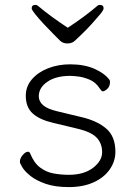

<svg xmlns="http://www.w3.org/2000/svg" viewBox="-20 -746 550 782"><path d="M256 -633Q325 -678 375 -721Q380 -726 387 -726Q402 -726 402 -712Q402 -705 388 -688Q374 -671 354.5 -649.5Q335 -628 316 -609.5Q297 -591 286 -581Q274 -569 255 -569Q237 -569 226 -579Q217 -588 198 -607Q179 -626 158.5 -648Q138 -670 123.5 -688Q109 -706 109 -712Q109 -726 124 -726Q131 -726 136 -721Q161 -700 191 -678Q221 -656 256 -633ZM195 -246Q140 -259 112.5 -284.5Q85 -310 85 -356Q85 -394 110 -423Q135 -452 176 -468Q217 -484 266 -484Q323 -484 364 -466Q405 -448 425 -422Q428 -419 428 -412Q428 -394 417 -384Q406 -374 399 -374Q395 -374 392.5 -377.5Q390 -381 386 -386Q370 -411 345 -421.5Q320 -432 298 -434.5Q276 -437 266 -437Q208 -437 173 -413Q138 -389 138 -354Q138 -333 155.5 -317.5Q173 -302 216 -292L312 -269Q376 -254 413 -222Q450 -190 450 -128Q450 -89 427 -56Q404 -23 361.5 -3.5Q319 16 260 16Q204 16 165.5 2.5Q127 -11 104 -29.5Q81 -48 71 -64.5Q61 -81 61 -87Q61 -101 72.5 -114.5Q84 -128 94 -128Q100 -128 103 -121Q118 -83 143 -64Q168 -45 198.5 -39.5Q229 -34 260 -34Q322 -34 359 -62.5Q396 -91 396 -126Q396 -162 373.5 -185.5Q351 -209 295 -222Z"/></svg>

Font: Moon Stars Kai T HW Light
Style: Regular
Weight: 300
Designer: GuiWonder
Version: Version 1.101